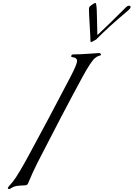

<svg xmlns="http://www.w3.org/2000/svg" viewBox="-20 -1226 889 1278"><path d="M588 -946Q582 -946 582 -954Q582 -976 577 -1059Q572 -1142 572 -1166Q572 -1175 576 -1180.5Q580 -1186 593 -1195Q608 -1206 615 -1206Q622 -1206 624 -1158Q625 -1136 625.5 -1105.5Q626 -1075 627 -1040.5Q628 -1006 628 -994H630Q706 -1065 819 -1178Q829 -1188 840 -1188Q849 -1188 849 -1178Q849 -1170 829 -1153Q700 -1045 620 -963Q618 -961 602 -953Q600 -952 597 -950.5Q594 -949 591.5 -947.5Q589 -946 588 -946ZM229 -142Q201 -87 166 -4Q162 6 149 7.5Q136 9 112.5 9.5Q89 10 70 18Q60 22 53 27Q46 32 42 32Q32 32 32 26Q32 23 38.5 15Q45 7 55 -4.5Q65 -16 68 -20Q104 -67 174 -197Q294 -417 451 -718Q493 -799 493 -820Q493 -838 474 -843Q471 -844 465 -845Q459 -846 456.5 -847Q454 -848 454 -851Q454 -864 470 -864Q514 -864 573.5 -868.5Q633 -873 642 -873Q646 -873 649 -869Q652 -865 652 -862Q652 -858 648.5 -857.5Q645 -857 634.5 -853Q624 -849 612 -839Q585 -817 527 -710Q392 -461 229 -142Z"/></svg>

Font: Miama Nueva
Style: Medium
Weight: 400
Italic angle: -28°
Version: Version 1.0